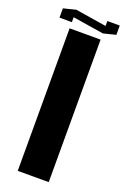

<svg xmlns="http://www.w3.org/2000/svg" viewBox="-187 -861 593 910"><g transform="rotate(20 109.5 -406.0)"><path d="M187.5 0H31.2V-718.8H187.5ZM31.2 -774.9V-750H-31.2V-796.9L31.2 -812.5L187.5 -787.6V-812.5H250V-765.6L187.5 -750Z"/></g></svg>

Font: Signwood
Style: Regular
Weight: 400
Designer: GGBotNet
Foundry: GGBotNet
Version: 0.95